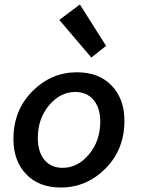

<svg xmlns="http://www.w3.org/2000/svg" viewBox="-20 -826 640 858"><path d="M252 12Q154 12 97 -47.5Q40 -107 40 -205Q40 -333 124.5 -418Q209 -503 324 -503Q422 -503 479 -443.5Q536 -384 536 -286Q536 -158 451.5 -73Q367 12 252 12ZM260 -76Q327 -76 377.5 -136Q428 -196 428 -282Q428 -344 398 -379.5Q368 -415 316 -415Q249 -415 199 -355Q149 -295 149 -210Q149 -147 178.5 -111.5Q208 -76 260 -76ZM388 -569 245 -737 337 -806 454 -621Z"/></svg>

Font: TypoPRO Source Code Pro
Style: Italic
Weight: 600
Italic angle: -11°
Monospace: yes
Designer: Paul D. Hunt, Teo Tuominen
Foundry: Adobe Systems Incorporated
Version: Version 1.030;PS 1.0;hotconv 1.0.84;makeotf.lib2.5.63406